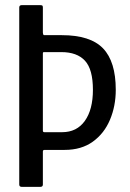

<svg xmlns="http://www.w3.org/2000/svg" viewBox="-20 -728 508 748"><path d="M431 -378Q431 -315 408.5 -261.5Q386 -208 341.5 -176Q297 -144 232 -144H154Q147 -144 147 -138V-9Q147 0 137 0H65Q55 0 55 -9V-699Q55 -708 65 -708H136Q142 -708 144.5 -706.5Q147 -705 147 -699V-601Q147 -598 148 -595Q149 -592 151 -591H221Q332 -591 381.5 -539.5Q431 -488 431 -378ZM342 -378Q342 -458 311 -491.5Q280 -525 219 -525H153Q149 -525 148 -524Q147 -523 147 -519V-219Q147 -213 153 -213H222Q279 -213 310.5 -257Q342 -301 342 -378Z"/></svg>

Font: Glory Thin Medium
Style: Regular
Weight: 500
Version: Version 1.011